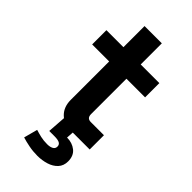

<svg xmlns="http://www.w3.org/2000/svg" viewBox="-267 -713 990 990"><g transform="rotate(45 228.0 -218.0)"><path d="M260 0Q211 0 180.5 -30.5Q150 -61 150 -112V-392H26V-496H150V-650H276V-496H412V-392H276V-134Q276 -104 304 -104H400V0ZM232 214Q200 214 169.5 208Q139 202 117 195L137 120Q156 126 177.5 131Q199 136 226 136Q246 136 259 129Q272 122 272 107Q272 93 260.5 86.5Q249 80 223 80H185L192 -20H278L274 39Q312 39 338.5 60Q365 81 365 122Q365 154 346 174.5Q327 195 296.5 204.5Q266 214 232 214Z"/></g></svg>

Font: Space Grotesk
Style: Bold
Weight: 700
Designer: Florian Karsten
Foundry: Florian Karsten
Version: Version 2.000